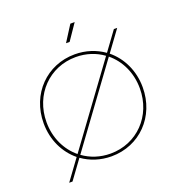

<svg xmlns="http://www.w3.org/2000/svg" viewBox="-166 -1039 1169 1249"><g transform="rotate(-20 418.0 -415.0)"><path d="M418 3C613 3 761 -148 761 -350C761 -466 712 -565 634 -629L737 -770H714L619 -640C563 -680 494 -703 418 -703C223 -703 75 -552 75 -350C75 -234 124 -135 202 -71L99 70H122L217 -60C273 -20 342 3 418 3ZM418 -16C346 -16 281 -38 229 -76L622 -613C695 -553 741 -459 741 -350C741 -159 601 -16 418 -16ZM390 -790H415L490 -900H460ZM95 -350C95 -541 235 -684 418 -684C490 -684 555 -662 607 -624L214 -87C141 -147 95 -241 95 -350Z"/></g></svg>

Font: Chess Sans Thin
Style: Regular
Weight: 100
Designer: Wolf Bōese
Foundry: Wolf Bōese
Version: Version 7.223;Glyphs 3.3 (3306)